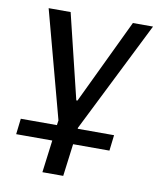

<svg xmlns="http://www.w3.org/2000/svg" viewBox="-79 -547 675 817"><g transform="rotate(10 258.0 -138.0)"><path d="M22 68H178L160 208H250L268 68H425L433 0H276V-4L516 -484H429L254 -118H249L160 -484H65L189 -21L186 0H30Z"/></g></svg>

Font: Gamestation Text
Style: Italic
Weight: 400
Designer: Jonas Hecksher
Foundry: Jonas Hecksher, Playtypeª, e-types AS
Version: Version 1.003